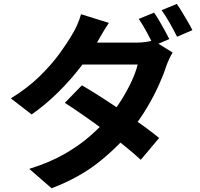

<svg xmlns="http://www.w3.org/2000/svg" viewBox="-20 -887 1040 996"><path d="M779.1 -821.4Q792.1 -803.6 806.7 -778.5Q821.3 -753.3 835.1 -728.3Q849 -703.3 858.4 -684.4L778.1 -650.1Q762.6 -680.9 741.2 -720.5Q719.8 -760.1 699.8 -788.9ZM897.2 -866.6Q910.5 -847.8 925.7 -822.5Q940.9 -797.2 955.2 -772.7Q969.6 -748.2 978 -730.6L898.5 -696.3Q883.1 -727.9 860.9 -767Q838.6 -806.1 818.2 -834.1ZM404.9 -444.5Q451 -417.8 505.9 -382.5Q560.8 -347.2 616.5 -309Q672.3 -270.9 721.8 -235.3Q771.3 -199.6 805.6 -171.3L710.3 -58.1Q677.4 -88.6 628.8 -128Q580.2 -167.4 524.2 -208.7Q468.3 -250.1 414 -288Q359.8 -325.9 316.3 -353.5ZM875.4 -614.5Q866.7 -600.5 857.8 -581.2Q848.8 -561.9 842.1 -542.9Q827.4 -497 801.8 -440.9Q776.1 -384.7 741 -326.1Q705.9 -267.4 661.1 -211.3Q590.7 -123.7 490.9 -44.5Q391 34.8 247.7 89.7L131.8 -11Q236.4 -43.6 313.2 -87.4Q389.9 -131.2 446.7 -181Q503.6 -230.8 545.9 -280.8Q579.7 -320.5 610.1 -369Q640.4 -417.5 662.8 -465.8Q685.1 -514 694.2 -552.4H356L402.1 -665.9H686.8Q710 -665.9 733.6 -668.9Q757.3 -672 773.7 -677.6ZM544.9 -768.3Q527 -742 509.7 -712.2Q492.5 -682.4 483.4 -666.5Q449.6 -606.5 397.3 -538.7Q345.1 -471 280.5 -407.2Q215.9 -343.4 144.3 -293.3L36.4 -376.5Q124.3 -431.1 185.8 -491.5Q247.3 -551.8 288.6 -608.6Q329.8 -665.4 354.7 -708.8Q366.5 -726.9 380.1 -757.3Q393.6 -787.8 400.3 -813.2Z"/></svg>

Font: Noto Sans SC Thin
Style: Regular
Weight: 100
Designer: Ryoko NISHIZUKA 西塚涼子 (kana, bopomofo & ideographs); Paul D. Hunt (Latin, Greek & Cyrillic); Sandoll Communications 산돌커뮤니
Foundry: Adobe
Version: Version 2.004-H2;hotconv 1.0.118;makeotfexe 2.5.65603